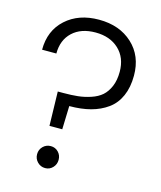

<svg xmlns="http://www.w3.org/2000/svg" viewBox="-108 -787 728 870"><g transform="rotate(15 256.0 -351.5)"><path d="M34.2 -509.8Q34.2 -599.6 94 -653.8Q153.8 -708 249 -708Q345.7 -708 406.2 -652.1Q466.8 -596.2 466.8 -503.9Q466.8 -448.7 448.7 -408Q430.7 -367.2 397 -342.8Q363.3 -318.4 319.1 -306.6Q274.9 -294.9 219.2 -294.9L215.8 -185.1H155.8L151.9 -345.2H178.2Q216.3 -345.2 245.8 -348.4Q275.4 -351.6 305.7 -361.6Q335.9 -371.6 355.5 -388.7Q375 -405.8 387.5 -434.8Q399.9 -463.9 399.9 -503.9Q399.9 -569.8 358.4 -608.9Q316.9 -647.9 249 -647.9Q180.7 -647.9 140.9 -610.6Q101.1 -573.2 101.1 -509.8ZM186 4.9Q164.6 4.9 149.7 -10.3Q134.8 -25.4 134.8 -46.9Q134.8 -68.4 149.7 -83.3Q164.6 -98.1 186 -98.1Q207 -98.1 221.4 -83.3Q235.8 -68.4 235.8 -46.9Q235.8 -25.4 221.4 -10.3Q207 4.9 186 4.9Z"/></g></svg>

Font: SVN-Poppins Light
Style: Regular
Weight: 300
Designer: Ninad Kale (Devanagari), Jonny Pinhorn (Latin)
Foundry: Indian Type Foundry
Version: Version 3.002 2017